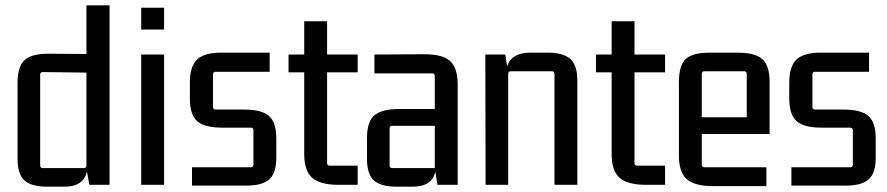

<svg xmlns="http://www.w3.org/2000/svg" viewBox="-20 -695 3336 722"><path d="M305 -675H392V0H316L307 -50Q294 7 222 7H158Q98 7 72 -16.5Q46 -40 46 -98V-384Q46 -446 73.5 -470Q101 -494 167 -493L305 -492ZM305 -73V-422L141 -424Q131 -424 131 -414V-73Q131 -63 141 -63H295Q305 -63 305 -73Z M597 -584H511V-666H597ZM597 0H511V-490H597Z M906 3H702V-66H923Q933 -66 933 -76V-205Q933 -215 923 -215H815Q749 -215 721.5 -239.5Q694 -264 694 -325V-384Q694 -447 722.5 -472.5Q751 -498 817 -497H994V-425H791Q781 -425 781 -415V-293Q781 -283 791 -283H898Q964 -283 991.5 -259Q1019 -235 1019 -174V-101Q1019 -44 992.5 -20.5Q966 3 906 3Z M1325 -490V-423H1210V-82Q1210 -72 1220 -72H1325V0H1253Q1184 0 1154 -26.5Q1124 -53 1124 -115V-423H1065V-490H1124V-615H1210V-490Z M1532 7H1472Q1412 7 1386 -16.5Q1360 -40 1360 -98V-176Q1360 -237 1387.5 -261Q1415 -285 1481 -285H1615V-409Q1615 -419 1605 -419H1388V-490L1578 -491Q1644 -491 1672.5 -465.5Q1701 -440 1701 -378V0H1625L1617 -49Q1604 7 1532 7ZM1615 -63V-222H1455Q1445 -222 1445 -212V-73Q1445 -63 1455 -63Z M1974 -497H2038Q2098 -497 2124.5 -473.5Q2151 -450 2151 -392V0H2065V-417Q2065 -427 2055 -427H1900Q1891 -427 1891 -417V0H1806L1805 -490H1880L1887 -446Q1904 -497 1974 -497Z M2481 -490V-423H2366V-82Q2366 -72 2376 -72H2481V0H2409Q2340 0 2310 -26.5Q2280 -53 2280 -115V-423H2221V-490H2280V-615H2366V-490Z M2862 5H2662Q2593 5 2563 -21Q2533 -47 2533 -110V-386Q2533 -449 2558.5 -473Q2584 -497 2650 -497H2753Q2819 -497 2846.5 -473Q2874 -449 2874 -386V-191H2619V-76Q2619 -66 2629 -66H2862ZM2629 -427Q2619 -427 2619 -417V-254H2788V-417Q2788 -427 2778 -427Z M3160 3H2956V-66H3177Q3187 -66 3187 -76V-205Q3187 -215 3177 -215H3069Q3003 -215 2975.5 -239.5Q2948 -264 2948 -325V-384Q2948 -447 2976.5 -472.5Q3005 -498 3071 -497H3248V-425H3045Q3035 -425 3035 -415V-293Q3035 -283 3045 -283H3152Q3218 -283 3245.5 -259Q3273 -235 3273 -174V-101Q3273 -44 3246.5 -20.5Q3220 3 3160 3Z"/></svg>

Font: Gemunu Libre Medium
Style: Regular
Weight: 500
Designer: Puspanada Ekanayake, Sola Matas, Pathum Egodawatta, Kosala Senevirathne
Foundry: mooniak
Version: Version 1.100